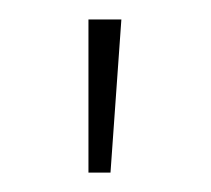

<svg xmlns="http://www.w3.org/2000/svg" viewBox="-20 -678 215 196"><path d="M92.8 -501.8 103.9 -658.1H70.3V-501.8Z"/></svg>

Font: Arad-FD-VF Thin
Style: Regular
Weight: 100
Designer: Mohammad Darvishi
Version: Version 1.010;September 21, 2024;FontCreator 15.0.0.2992 64-